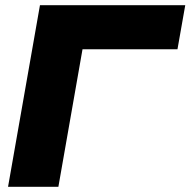

<svg xmlns="http://www.w3.org/2000/svg" viewBox="-20 -720 734 740"><path d="M298 -530H664L694 -700H134L11 0H205Z"/></svg>

Font: Geom Black
Style: Bold Italic
Weight: 900
Italic angle: -10°
Version: Version 1.102